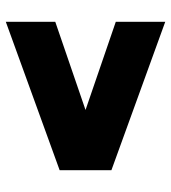

<svg xmlns="http://www.w3.org/2000/svg" viewBox="16 -680 588 660"><g transform="rotate(-90 310.0 -350.0)"><path d="M565 -76 55 -261V-439L565 -624V-454L262 -350L565 -246Z"/></g></svg>

Font: Montserrat Black
Style: Regular
Weight: 900
Designer: Julieta Ulanovsky
Foundry: Julieta Ulanovsky
Version: Version 9.000; ttfautohint (v1.8.4.7-5d5b)